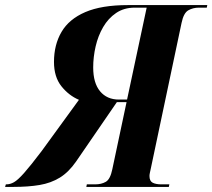

<svg xmlns="http://www.w3.org/2000/svg" viewBox="-78 -734 834 754"><path d="M-58 0 -55 -10H-53Q-38 -10 -23 -18.5Q-8 -27 16.5 -54.5Q41 -82 85 -140L232 -342Q192 -359 163 -395.5Q134 -432 134 -491Q134 -558 163.5 -608.5Q193 -659 257 -686.5Q321 -714 424 -714H736L734 -704H703Q680 -704 661.5 -693.5Q643 -683 635 -644L514 -71Q512 -62 510.5 -55Q509 -48 509 -43Q509 -23 521.5 -16.5Q534 -10 556 -10H587L585 0H261L263 -10H296Q320 -10 337.5 -20Q355 -30 363 -69L419 -333H381L221 -100Q192 -58 157 -36.5Q122 -15 77.5 -7.5Q33 0 -25 0ZM389 -343H421L498 -704H451Q409 -704 378 -683Q347 -662 327 -627.5Q307 -593 297.5 -551.5Q288 -510 288 -469Q288 -408 315 -375.5Q342 -343 389 -343Z"/></svg>

Font: Noto Serif Display SemiCondensed
Style: Bold Italic
Weight: 700
Width: 4
Italic angle: -12°
Designer: Monotype Design Team
Foundry: Monotype Imaging Inc.
Version: Version 2.009